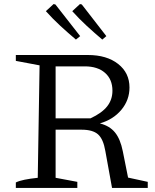

<svg xmlns="http://www.w3.org/2000/svg" viewBox="-20 -926 766 946"><path d="M611 -51 708 -30V0H532L499 -182Q489 -241 463 -264Q437 -287 382 -287H217V-343H426Q482 -369 508 -402Q534 -435 534 -479Q534 -535 497.5 -567Q461 -599 398 -599H254V-50L361 -30V0H58V-27Q74 -35 101 -40.5Q128 -46 166 -50L175 -604L58 -626V-655H413Q506 -655 562 -611Q618 -567 618 -495Q618 -433 578 -385Q538 -337 472 -318Q520 -306 546.5 -273.5Q573 -241 585 -181ZM354 -731Q315 -764 277.5 -798.5Q240 -833 206 -871L244 -906L253 -904L375 -748ZM484 -731Q445 -764 407.5 -798.5Q370 -833 336 -871L374 -906L383 -904L504 -748Z"/></svg>

Font: Piazzolla Thin
Style: Regular
Weight: 400
Version: Version 2.001